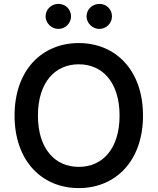

<svg xmlns="http://www.w3.org/2000/svg" viewBox="-20 -959 812 989"><path d="M716.6 -363.6C716.6 -597.7 575.3 -737.2 385.7 -737.2C196 -737.2 55 -597.7 55 -363.6C55 -130 196 9.9 385.7 9.9C575.3 9.9 716.6 -129.6 716.6 -363.6ZM175.4 -363.6C175.4 -535.2 263.8 -627.8 385.7 -627.8C507.8 -627.8 595.9 -535.2 595.9 -363.6C595.9 -192.1 507.8 -99.4 385.7 -99.4C263.8 -99.4 175.4 -192.1 175.4 -363.6ZM214.8 -874.6C214.8 -840.2 245 -810 280.5 -810C317.5 -810 345.9 -840.2 345.9 -874.6C345.9 -911.2 317.5 -938.9 280.5 -938.9C245 -938.9 214.8 -911.2 214.8 -874.6ZM425.8 -874.6C425.8 -840.2 456 -810 491.5 -810C528.4 -810 556.8 -840.2 556.8 -874.6C556.8 -911.2 528.4 -938.9 491.5 -938.9C456 -938.9 425.8 -911.2 425.8 -874.6Z"/></svg>

Font: Magic Ui Pro Semi Bold
Style: Regular
Weight: 600
Designer: Stefan Endress, Andreas Faust
Version: Version 1.000;FEAKit 1.0